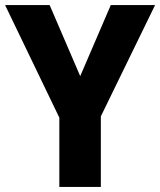

<svg xmlns="http://www.w3.org/2000/svg" viewBox="-20 -734 629 754"><path d="M295 -435 415 -714H589L376 -277V0H213V-272L0 -714H175Z"/></svg>

Font: Noto Sans Ethiopic SemiCondensed ExtraBold
Style: Regular
Weight: 800
Width: 4
Designer: Monotype Design Team
Foundry: Monotype Imaging Inc.
Version: Version 2.102; ttfautohint (v1.8.4.7-5d5b)